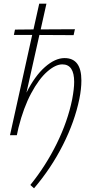

<svg xmlns="http://www.w3.org/2000/svg" viewBox="-20 -731 513 1038"><path d="M420 -296Q420 -250 409 -196Q384 -74 320.5 52Q257 178 164 287L144 269Q228 165 287 45Q346 -75 370 -193Q381 -251 381 -288Q381 -383 317 -383Q280 -383 235 -343.5Q190 -304 148.5 -226.5Q107 -149 80 -41L71 0H34L154 -542H55L61 -571L161 -572L192 -711H231L200 -572L385 -573L378 -541L193 -542L123 -230Q168 -320 223 -368.5Q278 -417 329 -417Q420 -417 420 -296Z"/></svg>

Font: Ysabeau Light
Style: Italic
Weight: 300
Italic angle: -12°
Designer: Christian Thalmann (Catharsis Fonts)
Version: Version 0.003